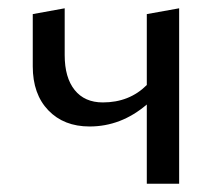

<svg xmlns="http://www.w3.org/2000/svg" viewBox="-20 -443 527 463"><path d="M334 -409 412 -423V0H334V-191Q272 -138 196 -138Q134 -138 96.5 -177Q59 -216 59 -283V-409L136 -423V-310Q136 -256 160 -226Q184 -196 228 -196Q292 -196 334 -238Z"/></svg>

Font: EauTestInfant Medium
Style: Italic
Weight: 500
Italic angle: -12°
Designer: Christian Thalmann (Catharsis Fonts)
Version: Version 0.001;PS 000.001;hotconv 1.0.88;makeotf.lib2.5.64775